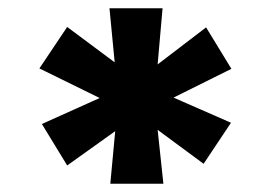

<svg xmlns="http://www.w3.org/2000/svg" viewBox="-20 -756 654 463"><path d="M246 -313 260 -463 275 -452 142 -357 81 -457 259 -537 240 -510 75 -591 142 -691 291 -580 260 -570 244 -736H372L357 -565L337 -583L477 -690L538 -590L371 -507L368 -534L537 -460L471 -361L341 -457L358 -463L374 -313Z"/></svg>

Font: Lexend Mega
Style: Bold
Weight: 700
Version: Version 1.007